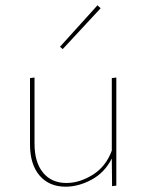

<svg xmlns="http://www.w3.org/2000/svg" viewBox="-20 -700 551 723"><path d="M216 -515 206 -524 347 -680 359 -669ZM418 -408V-1L402 1L401 -103Q374 -50 325 -23.5Q276 3 227 3Q165 3 129 -39Q93 -81 93 -156V-406L110 -408V-159Q110 -89 142 -50Q174 -11 230 -11Q280 -11 329.5 -42Q379 -73 401 -133V-406Z"/></svg>

Font: Ysabeau Infant Thin
Style: Regular
Weight: 200
Designer: Christian Thalmann (Catharsis Fonts)
Version: Version 0.003